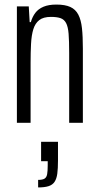

<svg xmlns="http://www.w3.org/2000/svg" viewBox="-20 -538 434 841"><path d="M54 0V-510H106L110 -441H115Q122 -465 135 -482Q148 -499 170.5 -508.5Q193 -518 227 -518Q265 -518 288 -507.5Q311 -497 323 -474Q335 -451 339 -414.5Q343 -378 343 -325V0H283V-306Q283 -359 280.5 -390Q278 -421 269.5 -437Q261 -453 245 -458.5Q229 -464 203 -464Q170 -464 152 -450Q134 -436 126 -410Q118 -384 116 -346.5Q114 -309 114 -262V0ZM147 283V250Q166 250 175 244.5Q184 239 186.5 225Q189 211 189 187V168H160V83H234V165Q234 200 231 222.5Q228 245 219 258.5Q210 272 192.5 277.5Q175 283 147 283Z"/></svg>

Font: Saira ExtraCondensed
Style: Regular
Weight: 400
Width: 2
Designer: Hector Gatti with collaboration of the Omnibus-Type team
Foundry: Omnibus-Type
Version: Version 1.101